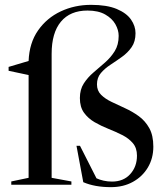

<svg xmlns="http://www.w3.org/2000/svg" viewBox="-20 -762 673 792"><path d="M612.5 -157Q612.5 -109 590 -71.2Q567.5 -33.5 528.2 -11.8Q489 10 437.5 10Q371 10 323.5 -10.5L295.5 -160.5H310L378 -26.5Q391 -20.5 407.2 -16.8Q423.5 -13 442 -13Q489.5 -13 517.2 -43.8Q545 -74.5 545 -120Q545 -151.5 528 -171.5Q511 -191.5 484.2 -205Q457.5 -218.5 427.2 -230.5Q397 -242.5 370.2 -258Q343.5 -273.5 326.5 -297Q309.5 -320.5 309.5 -357.5Q309.5 -393 325.8 -418Q342 -443 365.8 -463.2Q389.5 -483.5 413.2 -504.2Q437 -525 453.2 -551Q469.5 -577 469.5 -614Q469.5 -638 456 -662Q442.5 -686 414 -702.2Q385.5 -718.5 341 -718.5Q269.5 -718.5 231.2 -672.5Q193 -626.5 193 -540V-28.5L274.5 -13.5V0H26.5V-13.5L98 -28.5V-452.5L15.5 -470V-486L98 -510.5Q101 -585 137 -636.5Q173 -688 230.5 -715Q288 -742 355.5 -742Q421 -742 461.5 -725Q502 -708 520.5 -681.2Q539 -654.5 539 -625Q539 -590.5 523 -567.5Q507 -544.5 483.2 -527.5Q459.5 -510.5 435.8 -495Q412 -479.5 396 -460.5Q380 -441.5 380 -414Q380 -388 396.8 -371.2Q413.5 -354.5 440 -341.8Q466.5 -329 496.2 -315.5Q526 -302 552.5 -282.8Q579 -263.5 595.8 -233.5Q612.5 -203.5 612.5 -157Z"/></svg>

Font: Newsreader 72pt
Style: Regular
Weight: 400
Designer: Hugues Gentile
Foundry: Production Type
Version: Version 1.003; ttfautohint (v1.8.3)